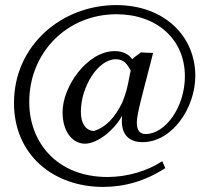

<svg xmlns="http://www.w3.org/2000/svg" viewBox="-20 -677 818 755"><path d="M618 -43C560 -5 481 19 403 19C204 19 95 -117 95 -276C95 -470 243 -621 438 -621C595 -621 707 -524 707 -377C707 -254 629 -150 553 -150C530 -150 518 -164 518 -195C518 -228 540 -305 569 -418L582 -469C566 -469 551 -470 534 -471C525 -463 510 -455 500 -444C486 -465 461 -476 431 -476C324 -476 226 -338 226 -236C226 -158 266 -112 314 -112C364 -112 429 -166 459 -220C460 -220 460 -218 460 -217C452 -135 502 -118 540 -118C657 -118 748 -252 748 -379C748 -534 627 -657 437 -657C223 -657 35 -499 35 -272C35 -67 191 58 385 58C470 58 551 35 630 -16ZM435 -444C471 -444 480 -422 494 -400C487 -369 483 -334 470 -299L461 -274C430 -212 396 -177 350 -162C322 -162 298 -186 298 -238C298 -335 365 -444 435 -444Z"/></svg>

Font: Sibila
Style: Regular
Weight: 400
Designer: Stefan Peev
Foundry: Context Ltd
Version: Version 1.000